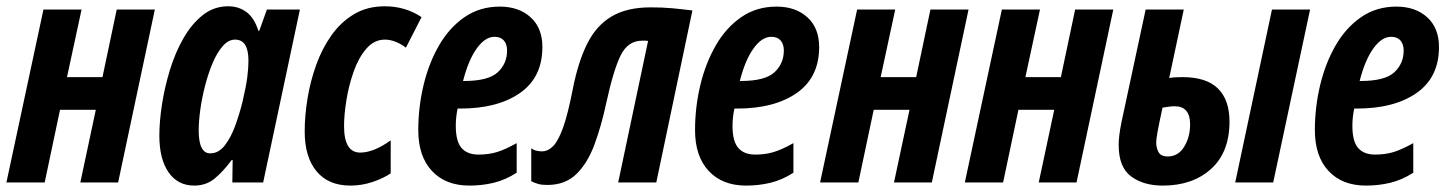

<svg xmlns="http://www.w3.org/2000/svg" viewBox="-27 -575 4564 605"><path d="M-6.8 0 109.9 -544.9H230L184.1 -332H295.9L340.8 -544.9H460.9L345.2 0H226.1L274.9 -229H162.1L113.8 0Z M585 9.8Q533.2 9.8 504.2 -32Q475.1 -73.7 475.1 -147.9Q475.1 -191.9 483.4 -245.8Q491.7 -299.8 508.3 -354.2Q524.9 -408.7 550.8 -454.1Q576.7 -499.5 611.8 -527.3Q647 -555.2 691.9 -555.2Q725.1 -555.2 749.8 -536.9Q774.4 -518.6 787.1 -478H790L814 -544.9H918L802.2 0H705.1L706.1 -70.8H703.1Q676.8 -35.2 649.7 -12.7Q622.6 9.8 585 9.8ZM635.3 -91.8Q662.1 -91.8 681.6 -117.2Q701.2 -142.6 714.6 -179.9Q728 -217.3 736.8 -252.9Q748 -300.3 752 -330.1Q755.9 -359.9 755.9 -383.8Q755.9 -450.2 713.9 -450.2Q692.9 -450.2 675 -429.9Q657.2 -409.7 643.3 -377Q629.4 -344.2 619.4 -305.7Q609.4 -267.1 604.2 -229.7Q599.1 -192.4 599.1 -164.1Q599.1 -91.8 635.3 -91.8Z M1077.1 9.8Q1007.8 9.8 970.5 -35.2Q933.1 -80.1 933.1 -161.1Q933.1 -210 941.9 -264.2Q950.7 -318.4 969.2 -370.1Q987.8 -421.9 1017.3 -463.6Q1046.9 -505.4 1088.6 -530.3Q1130.4 -555.2 1185.1 -555.2Q1250.5 -555.2 1301.3 -521L1252 -424.8Q1237.8 -436 1220.2 -443.1Q1202.6 -450.2 1186 -450.2Q1151.9 -450.2 1127.2 -421.4Q1102.5 -392.6 1087.2 -348.9Q1071.8 -305.2 1064.5 -259Q1057.1 -212.9 1057.1 -178.2Q1057.1 -94.2 1107.9 -94.2Q1150.4 -94.2 1204.1 -132.8V-28.8Q1181.2 -13.2 1147.2 -1.7Q1113.3 9.8 1077.1 9.8Z M1452.1 9.8Q1377 9.8 1334 -36.4Q1291 -82.5 1291 -165Q1291 -237.3 1307.6 -306.6Q1324.2 -376 1356.4 -431.9Q1388.7 -487.8 1436.8 -521Q1484.9 -554.2 1547.9 -554.2Q1607.9 -554.2 1645 -520.5Q1682.1 -486.8 1682.1 -426.8Q1682.1 -331.5 1611.8 -282.2Q1541.5 -232.9 1422.9 -232.9H1415Q1409.2 -206.1 1409.2 -178.2Q1409.2 -129.9 1427.2 -108.9Q1445.3 -87.9 1481 -87.9Q1512.7 -87.9 1539.1 -95.9Q1565.4 -104 1601.1 -124V-30.8Q1565.4 -7.8 1528.6 1Q1491.7 9.8 1452.1 9.8ZM1432.1 -319.8H1435.1Q1511.7 -319.8 1541.3 -347.2Q1570.8 -374.5 1570.8 -416Q1570.8 -435.5 1560.8 -447.3Q1550.8 -459 1531.2 -459Q1501.5 -459 1475.1 -422.1Q1448.7 -385.3 1432.1 -319.8Z M1697.8 7.8Q1680.7 7.8 1669.9 4.9Q1659.2 2 1647 -3.9V-107.9Q1654.3 -102.1 1663.1 -100.1Q1671.9 -98.1 1680.7 -98.1Q1699.7 -98.1 1716.1 -114.7Q1732.4 -131.3 1747.6 -173.8Q1762.7 -216.3 1777.8 -293.9Q1794.9 -380.9 1823.7 -438Q1852.5 -495.1 1900.6 -523.4Q1948.7 -551.8 2022.9 -551.8Q2061 -551.8 2090.3 -549.1Q2119.6 -546.4 2154.8 -542L2041 0H1920.9L2015.1 -445.8Q2011.2 -446.8 2006.3 -446.8Q2001.5 -446.8 1996.1 -446.8Q1951.7 -446.8 1928.7 -400.4Q1905.8 -354 1882.8 -248Q1867.7 -177.7 1846.2 -119.6Q1824.7 -61.5 1789.6 -26.9Q1754.4 7.8 1697.8 7.8Z M2324.2 9.8Q2249 9.8 2206.1 -36.4Q2163.1 -82.5 2163.1 -165Q2163.1 -237.3 2179.7 -306.6Q2196.3 -376 2228.5 -431.9Q2260.7 -487.8 2308.8 -521Q2356.9 -554.2 2419.9 -554.2Q2480 -554.2 2517.1 -520.5Q2554.2 -486.8 2554.2 -426.8Q2554.2 -331.5 2483.9 -282.2Q2413.6 -232.9 2294.9 -232.9H2287.1Q2281.2 -206.1 2281.2 -178.2Q2281.2 -129.9 2299.3 -108.9Q2317.4 -87.9 2353 -87.9Q2384.8 -87.9 2411.1 -95.9Q2437.5 -104 2473.1 -124V-30.8Q2437.5 -7.8 2400.6 1Q2363.8 9.8 2324.2 9.8ZM2304.2 -319.8H2307.1Q2383.8 -319.8 2413.3 -347.2Q2442.9 -374.5 2442.9 -416Q2442.9 -435.5 2432.9 -447.3Q2422.9 -459 2403.3 -459Q2373.5 -459 2347.2 -422.1Q2320.8 -385.3 2304.2 -319.8Z M2557.1 0 2673.8 -544.9H2793.9L2748 -332H2859.9L2904.8 -544.9H3024.9L2909.2 0H2790L2838.9 -229H2726.1L2677.7 0Z M3013.2 0 3129.9 -544.9H3250L3204.1 -332H3315.9L3360.8 -544.9H3481L3365.2 0H3246.1L3294.9 -229H3182.1L3133.8 0Z M3637.2 9.8Q3575.7 9.8 3536.9 -19.3Q3498 -48.3 3498 -118.2Q3498 -131.8 3500 -148.9Q3502 -166 3506.8 -189.9L3583 -544.9H3703.1L3657.2 -329.1Q3670.4 -332 3699.2 -332Q3774.4 -332 3810.8 -296.1Q3847.2 -260.3 3847.2 -191.9Q3847.2 -95.2 3789.1 -42.7Q3731 9.8 3637.2 9.8ZM3865.2 0 3981 -544.9H4101.1L3984.9 0ZM3652.8 -82Q3685.5 -82 3704.3 -112.5Q3723.1 -143.1 3723.1 -183.1Q3723.1 -240.2 3674.3 -240.2Q3666 -240.2 3656 -238.8Q3646 -237.3 3636.2 -235.8Q3625.5 -187 3620.8 -161.4Q3616.2 -135.7 3616.2 -126Q3616.2 -110.4 3623.3 -96.2Q3630.4 -82 3652.8 -82Z M4277.3 9.8Q4202.1 9.8 4159.2 -36.4Q4116.2 -82.5 4116.2 -165Q4116.2 -237.3 4132.8 -306.6Q4149.4 -376 4181.6 -431.9Q4213.9 -487.8 4262 -521Q4310.1 -554.2 4373 -554.2Q4433.1 -554.2 4470.2 -520.5Q4507.3 -486.8 4507.3 -426.8Q4507.3 -331.5 4437 -282.2Q4366.7 -232.9 4248 -232.9H4240.2Q4234.4 -206.1 4234.4 -178.2Q4234.4 -129.9 4252.4 -108.9Q4270.5 -87.9 4306.2 -87.9Q4337.9 -87.9 4364.3 -95.9Q4390.6 -104 4426.3 -124V-30.8Q4390.6 -7.8 4353.8 1Q4316.9 9.8 4277.3 9.8ZM4257.3 -319.8H4260.3Q4336.9 -319.8 4366.5 -347.2Q4396 -374.5 4396 -416Q4396 -435.5 4386 -447.3Q4376 -459 4356.4 -459Q4326.7 -459 4300.3 -422.1Q4273.9 -385.3 4257.3 -319.8Z"/></svg>

Font: Open Sans Condensed
Style: Bold Italic
Weight: 700
Width: 3
Italic angle: -12°
Designer: Monotype Design Team
Foundry: Monotype Imaging Inc.
Version: Version 3.003; ttfautohint (v1.8.4)